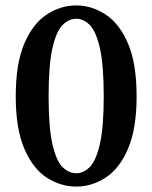

<svg xmlns="http://www.w3.org/2000/svg" viewBox="-20 -673 560 707"><path d="M159 -318Q159 -204 173 -142.5Q187 -81 210 -58Q233 -35 261 -35Q288 -35 311 -58.5Q334 -82 348 -143.5Q362 -205 362 -318Q362 -433 348 -495Q334 -557 311 -580.5Q288 -604 261 -604Q233 -604 210 -580.5Q187 -557 173 -495.5Q159 -434 159 -318ZM261 -653Q318 -653 369 -619.5Q420 -586 451.5 -512.5Q483 -439 483 -318Q483 -199 451.5 -125.5Q420 -52 369 -19Q318 14 261 14Q203 14 152 -19Q101 -52 69.5 -125.5Q38 -199 38 -318Q38 -439 69.5 -512.5Q101 -586 152 -619.5Q203 -653 261 -653Z"/></svg>

Font: Source Serif Pro Semibold
Style: Regular
Weight: 600
Designer: Frank Grießhammer
Foundry: Adobe Systems Incorporated
Version: Version 3.000;hotconv 1.0.109;makeotfexe 2.5.65596